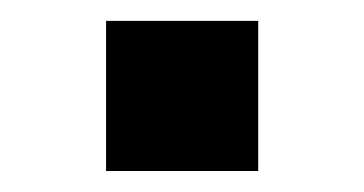

<svg xmlns="http://www.w3.org/2000/svg" viewBox="-20 -163 347 183"><path d="M81.1 0V-143.1H226.1V0Z"/></svg>

Font: Archivo
Style: Bold
Weight: 700
Designer: Hector Gatti
Foundry: Omnibus-Type
Version: Version 2.001